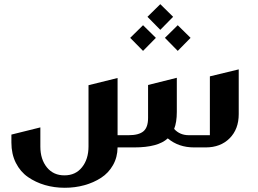

<svg xmlns="http://www.w3.org/2000/svg" viewBox="-20 -701 1228 913"><path d="M742.2 -681.2 803.2 -621.1 742.2 -559.1 681.2 -621.1ZM660.2 -581.1 721.2 -521 660.2 -459 599.1 -521ZM825.2 -581.1 886.2 -521 825.2 -459 764.2 -521ZM958 0H902.8Q829.1 0 777.8 -43Q731.4 0 618.2 0H539.1Q538.6 46.9 517.3 84.2Q496.1 121.6 460.7 144.5Q425.3 167.5 381.1 179.7Q336.9 191.9 288.1 191.9Q238.3 191.9 193.8 179Q149.4 166 113 140.9Q76.7 115.7 55.4 73.5Q34.2 31.2 34.2 -22.9V-61L171.9 -95.2V-3.9Q171.9 56.6 203.1 95Q234.4 133.3 287.1 132.8Q339.4 132.8 370.1 94.2Q400.9 55.7 400.9 -4.9V-295.9L539.1 -330.1V-58.1H591.8Q640.1 -58.1 662.1 -76.7Q684.1 -95.2 684.1 -140.1V-296.9L820.8 -331.1V-168.9Q820.8 -119.6 808.1 -87.9Q835 -58.1 877.9 -58.1H978V-337.9L1115.2 -371.1V-158.2Q1115.2 -86.9 1072 -43.5Q1028.8 0 958 0Z"/></svg>

Font: Wesal
Style: Regular
Weight: 700
Designer: Ahmed zaza
Foundry: Ahmed zaza
Version: Version 2.01